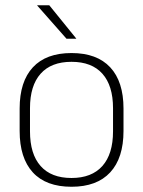

<svg xmlns="http://www.w3.org/2000/svg" viewBox="-20 -701 546 733"><path d="M253 12Q155.5 12 105.2 -43Q55 -98 55 -201V-286.5Q55 -389.5 105.5 -444Q156 -498.5 253 -498.5Q350 -498.5 400.8 -444Q451.5 -389.5 451.5 -286.5V-201Q451.5 -98 400.8 -43Q350 12 253 12ZM253 -21.5Q330 -21.5 370.8 -67.2Q411.5 -113 411.5 -199.5V-288Q411.5 -374 371 -419.5Q330.5 -465 253 -465Q175.5 -465 135 -419.5Q94.5 -374 94.5 -288V-199.5Q94.5 -113 135 -67.2Q175.5 -21.5 253 -21.5ZM271 -554 168 -681H122V-680L234 -553H271Z"/></svg>

Font: Anek Kannada Medium ExtraLight
Style: Regular
Weight: 250
Version: Version 1.003